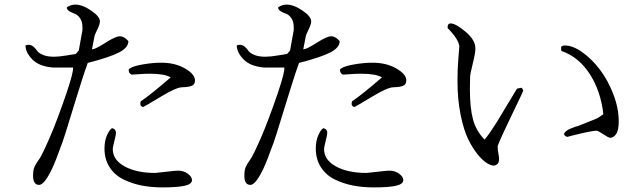

<svg xmlns="http://www.w3.org/2000/svg" viewBox="-20 -766 2800 836"><path d="M829 -416Q829 -399 816.5 -393Q804 -387 773 -386Q748 -386 681 -345.5Q614 -305 603 -300Q591 -303 591 -314Q591 -319 593 -325Q634 -352 723 -429Q697 -445 633 -445Q610 -445 584 -443Q558 -441 553 -441Q543 -446 541 -455.5Q539 -465 544 -467Q558 -478 601.5 -485.5Q645 -493 682 -493Q742 -493 785.5 -468Q829 -443 829 -416ZM755 -23Q780 -23 798 -9.5Q816 4 816 18Q816 36 783.5 43Q751 50 687 50Q640 50 598 42Q556 34 518 15.5Q480 -3 457.5 -37.5Q435 -72 435 -119Q435 -153 446 -177.5Q457 -202 468 -208Q485 -204 485 -187Q485 -180 478 -152Q471 -124 471 -117Q471 -70 522.5 -41.5Q574 -13 656 -13Q660 -13 702 -18Q744 -23 755 -23ZM381 -551Q396 -552 439.5 -580Q483 -608 502 -608Q521 -608 539 -587Q539 -559 499 -538Q459 -517 362 -492Q350 -461 320 -364L264 -183Q259 -167 251.5 -145.5Q244 -124 225 -74.5Q206 -25 186 7Q166 39 150 39Q124 39 124 -1Q124 -25 130 -39Q136 -53 149 -70.5Q162 -88 195 -163.5Q228 -239 269 -359Q301 -454 298 -472H210Q150 -477 120.5 -507.5Q91 -538 91 -568Q97 -571 103 -571Q116 -571 125.5 -563Q135 -555 141.5 -545Q148 -535 167 -527Q186 -519 215 -519Q237 -519 269.5 -524.5Q302 -530 310 -531L323 -546L339 -635V-647Q339 -672 328.5 -687Q318 -702 305 -706.5Q292 -711 281.5 -717.5Q271 -724 271 -734Q288 -746 308 -746Q339 -746 377 -720Q415 -694 415 -673Q415 -660 403.5 -637Q392 -614 391 -606L381 -554Z M1749 -416Q1749 -399 1736.5 -393Q1724 -387 1693 -386Q1668 -386 1601 -345.5Q1534 -305 1523 -300Q1511 -303 1511 -314Q1511 -319 1513 -325Q1554 -352 1643 -429Q1617 -445 1553 -445Q1530 -445 1504 -443Q1478 -441 1473 -441Q1463 -446 1461 -455.5Q1459 -465 1464 -467Q1478 -478 1521.5 -485.5Q1565 -493 1602 -493Q1662 -493 1705.5 -468Q1749 -443 1749 -416ZM1675 -23Q1700 -23 1718 -9.5Q1736 4 1736 18Q1736 36 1703.5 43Q1671 50 1607 50Q1560 50 1518 42Q1476 34 1438 15.5Q1400 -3 1377.5 -37.5Q1355 -72 1355 -119Q1355 -153 1366 -177.5Q1377 -202 1388 -208Q1405 -204 1405 -187Q1405 -180 1398 -152Q1391 -124 1391 -117Q1391 -70 1442.5 -41.5Q1494 -13 1576 -13Q1580 -13 1622 -18Q1664 -23 1675 -23ZM1301 -551Q1316 -552 1359.5 -580Q1403 -608 1422 -608Q1441 -608 1459 -587Q1459 -559 1419 -538Q1379 -517 1282 -492Q1270 -461 1240 -364L1184 -183Q1179 -167 1171.5 -145.5Q1164 -124 1145 -74.5Q1126 -25 1106 7Q1086 39 1070 39Q1044 39 1044 -1Q1044 -25 1050 -39Q1056 -53 1069 -70.5Q1082 -88 1115 -163.5Q1148 -239 1189 -359Q1221 -454 1218 -472H1130Q1070 -477 1040.5 -507.5Q1011 -538 1011 -568Q1017 -571 1023 -571Q1036 -571 1045.5 -563Q1055 -555 1061.5 -545Q1068 -535 1087 -527Q1106 -519 1135 -519Q1157 -519 1189.5 -524.5Q1222 -530 1230 -531L1243 -546L1259 -635V-647Q1259 -672 1248.5 -687Q1238 -702 1225 -706.5Q1212 -711 1201.5 -717.5Q1191 -724 1191 -734Q1208 -746 1228 -746Q1259 -746 1297 -720Q1335 -694 1335 -673Q1335 -660 1323.5 -637Q1312 -614 1311 -606L1301 -554Z M2637 -166Q2630 -166 2608.5 -180.5Q2587 -195 2578 -197Q2557 -197 2477 -177L2450 -170Q2436 -174 2436 -184Q2442 -197 2466.5 -207Q2491 -217 2496 -217L2576 -249Q2594 -258 2607 -269Q2596 -369 2548 -443.5Q2500 -518 2425 -544Q2423 -546 2423 -562Q2429 -568 2440 -568Q2474 -568 2515.5 -538.5Q2557 -509 2592 -463Q2627 -417 2650.5 -356Q2674 -295 2674 -238Q2674 -198 2662.5 -182Q2651 -166 2637 -166ZM2153 -74Q2153 -58 2145.5 -51.5Q2138 -45 2129 -45Q2118 -45 2100.5 -55.5Q2083 -66 2060.5 -93Q2038 -120 2018.5 -160Q1999 -200 1985.5 -266.5Q1972 -333 1972 -413Q1972 -470 1976 -514L1980 -563Q1978 -594 1929 -644Q1928 -664 1942 -664Q1964 -664 2007 -628Q2050 -592 2050 -555Q2050 -535 2038.5 -489Q2027 -443 2027 -432Q2026 -404 2026 -379Q2026 -296 2039.5 -246Q2053 -196 2090 -158Q2113 -186 2143 -234L2231 -380L2250 -384Q2258 -378 2258 -370Q2258 -368 2208 -264.5Q2158 -161 2148 -133Q2147 -131 2147 -126Q2147 -115 2150 -98Q2153 -81 2153 -74Z"/></svg>

Font: cwTeXMing
Style: Medium
Weight: 500
Version: Version 1.17